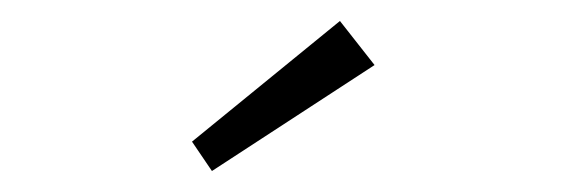

<svg xmlns="http://www.w3.org/2000/svg" viewBox="-20 -772 540 183"><path d="M182 -609 163 -637 304 -752 337 -710Z"/></svg>

Font: Readex Pro ExtraLight
Style: Regular
Weight: 200
Designer: Bonnie Shaver-Troup, Thomas Jockin
Foundry: Lexend
Version: Version 1.203; ttfautohint (v1.8.3)